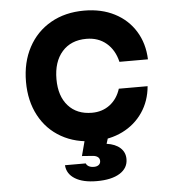

<svg xmlns="http://www.w3.org/2000/svg" viewBox="-57 -685 865 955"><g transform="rotate(-5 375.0 -207.0)"><path d="M79.6 -303.6Q79.6 -401.2 119.4 -475.5Q159.2 -549.8 231.2 -590.8Q303.1 -631.8 398.3 -631.8Q484.3 -631.8 549.9 -598.1Q615.5 -564.4 653.1 -503.5Q690.7 -442.7 693.7 -362.7H551.3Q537.3 -422.5 496.9 -456.7Q456.5 -491 397 -491Q320.1 -491 275.9 -440.9Q231.7 -390.7 231.7 -303.6Q231.7 -219.1 275.1 -170.6Q318.4 -122.2 393.6 -122.2Q445.2 -122.2 482.9 -150.7Q520.6 -179.3 536.6 -229.8H680.3Q673.9 -156.1 635.5 -99.7Q597.1 -43.3 534.3 -12.3Q471.5 18.6 393.8 18.6Q299.9 18.6 228.7 -21.7Q157.5 -62 118.6 -135Q79.6 -208 79.6 -303.6ZM470.2 -20 452.2 38Q495.6 44 519.8 66Q544.1 88 544.1 122Q544.1 167.2 502.9 192.9Q461.7 218.6 388.2 218.6Q319.1 218.6 279.4 194.1Q239.6 169.7 236.6 126H340.3Q344 135.6 354.2 141.2Q364.5 146.7 379.9 146.7Q394.7 146.7 403.7 139.6Q412.7 132.4 412.7 120Q412.7 107.7 403.8 100.5Q394.9 93.3 378.9 91.9L324.7 87.9L353.3 -20Z"/></g></svg>

Font: Martian Mono Custom sWd Rg
Style: Regular
Weight: 400
Width: 6
Monospace: yes
Designer: Alex Havermale
Foundry: Evil Martians
Version: Version 1.000